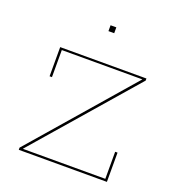

<svg xmlns="http://www.w3.org/2000/svg" viewBox="-129 -807 834 910"><g transform="rotate(20 288.5 -352.0)"><path d="M67 -11 502.5 -513V-518.5L520 -514L84.5 -12.5V-6ZM520 -524.5V-514H97V-377.5H85V-524.5ZM499.5 -147.5H511.5V0H67V-11H499.5ZM274 -703.5H303V-674H274Z"/></g></svg>

Font: Hepta Slab ExtraLight Thin
Style: Regular
Weight: 250
Version: Version 1.102